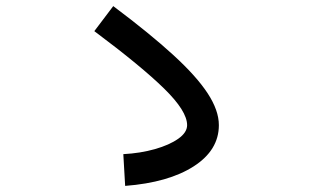

<svg xmlns="http://www.w3.org/2000/svg" viewBox="-20 -666 1040 629"><path d="M390 -57 384 -161Q440 -164 487.5 -177.5Q535 -191 564 -211.5Q593 -232 593 -256Q593 -302 518 -375.5Q443 -449 289 -564L351 -646Q471 -556 547.5 -486Q624 -416 660.5 -360Q697 -304 697 -256Q697 -174 614.5 -121Q532 -68 390 -57Z"/></svg>

Font: Murecho Medium
Style: Regular
Weight: 500
Designer: Neil Summerour
Foundry: Positype
Version: Version 1.010; ttfautohint (v1.8.3)